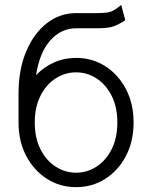

<svg xmlns="http://www.w3.org/2000/svg" viewBox="-20 -751 618 779"><path d="M288.6 -516.1Q354.5 -516.1 407.5 -482.2Q460.4 -448.2 491.2 -389.2Q522 -330.1 522 -253.9Q522 -177.7 491.2 -118.7Q460.4 -59.6 407.5 -25.6Q354.5 8.3 288.6 8.3Q223.1 8.3 170.2 -25.6Q117.2 -59.6 86.2 -118.7Q55.2 -177.7 55.2 -253.9V-371.1Q55.2 -468.8 86.2 -542.2Q117.2 -615.7 169.9 -656.7Q222.7 -697.8 288.1 -697.8H372.1Q397.5 -697.8 413.1 -700Q428.7 -702.1 441.4 -709.2Q454.1 -716.3 471.7 -731L488.3 -668.9Q464.8 -653.3 442.6 -644.8Q420.4 -636.2 372.6 -636.2Q344.7 -636.2 333.7 -636.2Q322.8 -636.2 314.9 -636.2Q307.1 -636.2 288.6 -636.2Q227.5 -636.2 183.8 -586.7Q140.1 -537.1 126.5 -446.3Q157.7 -479 199.2 -497.6Q240.7 -516.1 288.6 -516.1ZM288.6 -457.5Q244.1 -457.5 205.8 -432.9Q167.5 -408.2 144.3 -362.5Q121.1 -316.9 121.1 -253.9Q121.1 -190.9 144.3 -145.3Q167.5 -99.6 205.8 -75Q244.1 -50.3 288.6 -50.3Q333.5 -50.3 371.6 -75Q409.7 -99.6 432.9 -145.3Q456.1 -190.9 456.1 -253.9Q456.1 -316.9 432.9 -362.5Q409.7 -408.2 371.6 -432.9Q333.5 -457.5 288.6 -457.5Z"/></svg>

Font: Giphurs Light
Style: Regular
Weight: 300
Version: Version 0.920; ttfautohint (v1.8.4.7-5d5b)